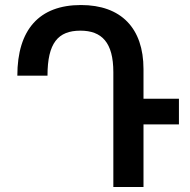

<svg xmlns="http://www.w3.org/2000/svg" viewBox="-20 -744 755 764"><path d="M551 0V-249H692V-351H551V-469C551 -632 462 -724 302 -724C136 -724 49 -626 49 -443H169C169 -573 211 -622 300 -622C385 -622 431 -575 431 -457V0Z"/></svg>

Font: Noto Sans Armenian SemiCondensed SemiBold
Style: Regular
Weight: 600
Width: 4
Designer: Monotype Design Team
Foundry: Monotype Imaging Inc.
Version: Version 2.008